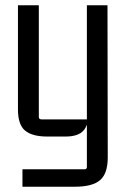

<svg xmlns="http://www.w3.org/2000/svg" viewBox="-20 -510 484 727"><path d="M300 131Q309 131 309 122V-58L316 -85Q316 -38 296 -15.5Q276 7 228 7H159Q102 7 75 -15.5Q48 -38 48 -95V-490H127V-67Q127 -58 137 -58H309V-490H387L388 86Q388 147 359 172Q330 197 264 197H65V131Z"/></svg>

Font: Gemunu Libre ExtraLight
Style: Regular
Weight: 400
Version: Version 1.100